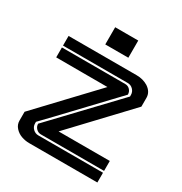

<svg xmlns="http://www.w3.org/2000/svg" viewBox="-175 -879 952 1007"><g transform="rotate(30 301.0 -376.0)"><path d="M231.9 -752H371.6V-647.9H231.9ZM558.1 -59.1V0H145Q121.1 0 98.1 -8.1Q75.2 -16.1 58.6 -34.4Q42 -52.7 42 -77.1V-130.4Q80.6 -170.9 194.3 -291.7Q308.1 -412.6 353.5 -460Q301.8 -460 198.2 -460.2Q94.7 -460.4 43 -460.4V-520.5H426.3Q443.4 -520.5 454.8 -508.5Q466.3 -496.6 466.3 -479Q422.4 -433.6 297.4 -300.8Q172.4 -168 120.1 -114.7V-105Q120.1 -85.9 133.8 -72.5Q147.5 -59.1 166.5 -59.1ZM524.4 -571.8Q559.1 -548.8 559.1 -513.2V-460L248 -130.4H558.1V-70.3H175.8Q158.7 -70.3 146.7 -82.8Q134.8 -95.2 134.8 -111.8L481 -476.1V-485.4Q481 -504.4 467.5 -518.1Q454.1 -531.7 435.1 -531.7H43V-590.3H455.6Q494.1 -590.3 524.4 -571.8Z"/></g></svg>

Font: Ebtekar Inline 2
Style: Inline-2
Weight: 500
Designer: Arman Khorramak
Foundry: Arman Khorramak
Version: Version 2.000